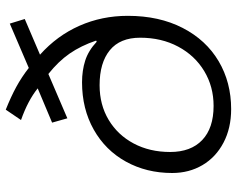

<svg xmlns="http://www.w3.org/2000/svg" viewBox="-98 -715 823 667"><g transform="rotate(-90 313.5 -381.5)"><path d="M46 -195Q46 -284 85.5 -355.5Q125 -427 197 -467.5Q269 -508 361 -508Q402 -508 436.5 -497Q471 -486 502 -457L506 -459Q488 -512 461 -551Q434 -590 390 -625L236 -559L221 -612L340 -662Q298 -696 230 -720L266 -773Q311 -755 345 -736.5Q379 -718 411 -693L565 -759L581 -707L457 -654Q523 -595 557.5 -517Q592 -439 592 -349Q592 -240 550 -158.5Q508 -77 434.5 -33.5Q361 10 268 10Q202 10 151.5 -16.5Q101 -43 73.5 -89.5Q46 -136 46 -195ZM516 -306Q516 -376 472.5 -411.5Q429 -447 351 -447Q283 -447 230.5 -415.5Q178 -384 148.5 -328.5Q119 -273 119 -202Q119 -130 160.5 -90.5Q202 -51 279 -51Q346 -51 400 -83.5Q454 -116 485 -174Q516 -232 516 -306Z"/></g></svg>

Font: Niramit Light
Style: Italic
Weight: 300
Italic angle: -10°
Designer: Katatrad Aksorn Co.,Ltd.
Foundry: Cadson Demak Co.,Ltd.
Version: Version 1.000; ttfautohint (v1.6)